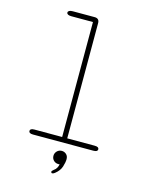

<svg xmlns="http://www.w3.org/2000/svg" viewBox="-137 -850 894 1131"><g transform="rotate(15 309.5 -285.0)"><path d="M125.5 0Q111.5 0 105.2 -4Q99 -8 99 -15Q99 -22.5 105.2 -26.5Q111.5 -30.5 125.5 -30.5H294.5V-731.5H163Q149 -731.5 141.8 -735.5Q134.5 -739.5 134.5 -746.5Q134.5 -753.5 141.8 -757.8Q149 -762 163 -762H297Q311 -762 318.2 -754.8Q325.5 -747.5 325.5 -733.5V-30.5H492.5Q506.5 -30.5 512.8 -26.5Q519 -22.5 519 -15Q519 -8 512.8 -4Q506.5 0 492.5 0ZM314 49Q330 49 341.8 59.8Q353.5 70.5 353.5 89.5Q353.5 108 345 135.2Q336.5 162.5 308.5 184.5Q304 188 300.2 189.8Q296.5 191.5 293 191.5Q289.5 191.5 287.5 188.8Q285.5 186 285.5 184.5Q285.5 181 288.8 177Q292 173 297.5 169Q308 162 314 151.2Q320 140.5 322 129Q321 129.5 318.2 129.5Q315.5 129.5 314 129.5Q297 129.5 285.2 118Q273.5 106.5 273.5 89.5Q273.5 73 285.2 61Q297 49 314 49Z"/></g></svg>

Font: Sono ExtraLight
Style: Regular
Weight: 200
Designer: Tyler Finck
Foundry: Tyler Finck
Version: Version 2.112